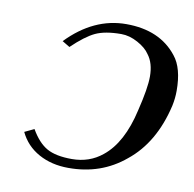

<svg xmlns="http://www.w3.org/2000/svg" viewBox="-59 -503 580 573"><g transform="rotate(10 231.0 -216.5)"><path d="M35.2 -73.2 64 -86.9Q85.9 -48.8 113 -33.4Q140.1 -18.1 189 -18.1Q242.2 -18.1 280.8 -49.8Q335.9 -93.8 358.9 -195.8Q376 -265.6 376 -300.8Q376 -341.8 356.9 -366.2Q345.7 -383.3 320.3 -397.2Q294.9 -411.1 270 -411.1Q221.2 -411.1 192.1 -397.5Q163.1 -383.8 124 -346.2L101.1 -359.9Q181.2 -442.9 279.8 -442.9Q381.8 -442.9 434.1 -376Q461.9 -341.8 461.9 -272.9Q461.9 -250 457 -227.1Q430.2 -110.8 354 -49.8Q282.2 10.3 183.1 9.8Q132.3 9.8 93.3 -11.7Q54.2 -33.2 35.2 -73.2Z"/></g></svg>

Font: Linux Libertine
Style: Italic
Weight: 400
Italic angle: -12°
Designer: Philipp H. Poll
Foundry: Philipp H. Poll
Version: Version 5.1.6 ; ttfautohint (v0.9)